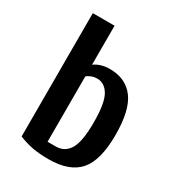

<svg xmlns="http://www.w3.org/2000/svg" viewBox="-172 -804 838 917"><g transform="rotate(30 247.5 -345.0)"><path d="M70 -20V-700H190V-485Q225 -510 275 -510Q362 -510 408.5 -448.5Q455 -387 455 -250Q455 -110 402.5 -50Q350 10 235 10Q184 10 146.5 3Q109 -4 70 -20ZM235 -60Q284 -60 309.5 -102Q335 -144 335 -250Q335 -355 311 -397.5Q287 -440 245 -440Q228 -440 213 -434Q198 -428 190 -420V-60Z"/></g></svg>

Font: Cuprum
Style: Bold
Weight: 700
Designer: Jovanny Lemonad
Foundry: Jovanny Lemonad
Version: Version 2.000